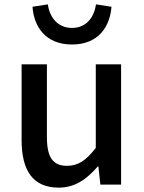

<svg xmlns="http://www.w3.org/2000/svg" viewBox="-20 -846 660 880"><path d="M249 14C324 14 378 -25 428 -83H431L440 0H535V-551H419V-168C374 -110 338 -86 287 -86C223 -86 195 -124 195 -218V-551H79V-204C79 -64 131 14 249 14ZM310 -642C433 -642 484 -726 491 -815L420 -826C412 -771 379 -718 310 -718C241 -718 207 -771 199 -826L129 -815C135 -726 187 -642 310 -642Z"/></svg>

Font: ChiuKong Gothic CL Medium
Style: Regular
Weight: 500
Designer: Ryoko NISHIZUKA 西塚涼子 (kana, bopomofo & ideographs); Paul D. Hunt (Latin, Greek & Cyrillic); Sandoll Communications 산돌커뮤니
Foundry: Adobe
Version: Version 1.300